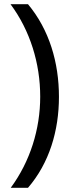

<svg xmlns="http://www.w3.org/2000/svg" viewBox="-20 -734 340 912"><path d="M260 -274C260 -437 214 -593 113 -714H30C123 -589 171 -433 171 -275C171 -120 123 33 31 158H113C214 41 260 -113 260 -274Z"/></svg>

Font: Noto Sans Kayah Li
Style: Regular
Weight: 400
Designer: Monotype Design Team, Sérgio Martins
Foundry: Monotype Imaging Inc.
Version: Version 2.002